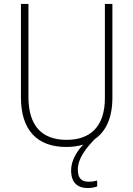

<svg xmlns="http://www.w3.org/2000/svg" viewBox="-20 -734 674 972"><path d="M374 125C374 67 416 16 459 -29C516 -68 549 -137 549 -240V-714H511V-237C511 -92 436 -26 317 -26C194 -26 124 -95 124 -243V-714H86V-241C86 -75 168 10 316 10C347 10 376 6 401 -2C365 37 340 82 340 129C340 191 373 218 424 218C444 218 460 214 472 210V180C462 183 446 186 428 186C392 186 374 167 374 125Z"/></svg>

Font: Noto Sans Lao SemiCondensed ExtraLight
Style: Regular
Weight: 200
Width: 4
Designer: Monotype Design Team
Foundry: Monotype Imaging Inc.
Version: Version 2.003